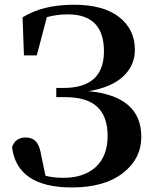

<svg xmlns="http://www.w3.org/2000/svg" viewBox="-20 -780 658 818"><path d="M82 -543.9 76.2 -706.1Q161.1 -759.8 295.9 -759.8Q419.9 -759.8 487.3 -707.5Q554.7 -655.3 554.7 -567.4Q554.7 -501 504.4 -454.1Q454.1 -407.2 357.4 -391.6Q582 -370.1 582 -197.3Q582 -103.5 503.4 -42.5Q424.8 18.6 286.1 18.6Q52.7 18.6 31.2 -153.3Q45.9 -194.3 88.9 -194.3Q117.2 -194.3 133.3 -176.8Q149.4 -159.2 156.2 -115.2L173.8 -31.2Q206.1 -22.5 251 -22.5Q337.9 -22.5 388.2 -68.8Q438.5 -115.2 438.5 -201.2Q438.5 -284.2 394 -325.2Q349.6 -366.2 256.8 -366.2H219.7V-405.3H251Q422.9 -405.3 422.9 -561.5Q422.9 -718.8 268.6 -718.8Q223.6 -718.8 179.7 -707L136.7 -543.9Z"/></svg>

Font: GenRyuMin TW TTF Bold
Style: Regular
Weight: 700
Version: Version 1.300